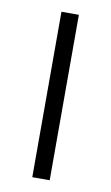

<svg xmlns="http://www.w3.org/2000/svg" viewBox="-68 -570 351 608"><g transform="rotate(10 108.0 -266.0)"><path d="M136 0H80V-532H136Z"/></g></svg>

Font: Noto Sans Thai SemiCondensed Light
Style: Regular
Weight: 300
Width: 4
Designer: Monotype Design Team
Foundry: Monotype Imaging Inc.
Version: Version 2.001